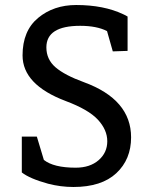

<svg xmlns="http://www.w3.org/2000/svg" viewBox="-20 -735 606 766"><path d="M67 -190H127L155 -97Q194 -66 282 -66Q339 -66 373.5 -96Q408 -126 408 -171.5Q408 -217 370.5 -257.5Q333 -298 242 -332Q70 -397 70 -514Q70 -612 132 -663.5Q194 -715 284 -715Q394 -715 472 -678Q481 -674 489 -669V-532L430 -530L407 -611Q366 -632 300 -632Q165 -632 165 -546Q165 -498 201.5 -466.5Q238 -435 315 -407Q503 -338 503 -187Q503 -99 444 -44Q385 11 273 11Q222 11 172 -2Q99 -22 67 -47Z"/></svg>

Font: Belgrano
Style: Regular
Weight: 400
Designer: Daniel Hernandez
Foundry: Daniel Hernndez
Version: Version 1.003